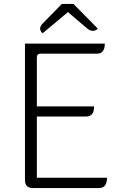

<svg xmlns="http://www.w3.org/2000/svg" viewBox="-20 -949 613 969"><path d="M146 0Q106 0 106 -40V-729H509Q509 -678 469 -678H185Q166 -678 166 -659V-412H455Q455 -361 415 -361H166V-52H520Q520 0 480 0ZM195 -781Q169 -804 197 -832L292 -929H351L474 -804Q448 -781 418 -807L323 -888Z"/></svg>

Font: Swei Half Moon CJK SC
Style: Light
Weight: 300
Version: Version 2.071